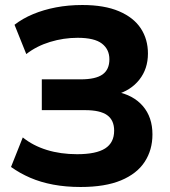

<svg xmlns="http://www.w3.org/2000/svg" viewBox="-20 -736 679 767"><path d="M302 11Q243 11 192.5 1.5Q142 -8 100.5 -26Q59 -44 24 -69L71 -187Q112 -154 167 -137Q222 -120 288 -120Q364 -120 400 -143Q436 -166 436 -214Q436 -256 408 -276Q380 -296 320 -296H147V-419H302Q362 -419 389.5 -438.5Q417 -458 417 -499Q417 -539 387 -562Q357 -585 290 -585Q234 -585 180 -568.5Q126 -552 85 -520L38 -637Q70 -662 112 -679.5Q154 -697 203.5 -706.5Q253 -716 309 -716Q397 -716 455.5 -691Q514 -666 542.5 -622.5Q571 -579 571 -522Q571 -461 536.5 -417.5Q502 -374 443 -358V-370Q512 -357 550.5 -312.5Q589 -268 589 -199Q589 -137 558 -89.5Q527 -42 463.5 -15.5Q400 11 302 11Z"/></svg>

Font: Nunito Sans 11pt ExtraBold
Style: Regular
Weight: 800
Version: Version 3.101;gftools[0.9.27]